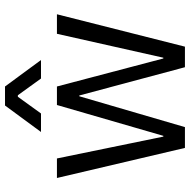

<svg xmlns="http://www.w3.org/2000/svg" viewBox="-16 -724 740 747"><g transform="rotate(-90 353.5 -350.0)"><path d="M35 -498H111L196 -84H199L319 -498H391L500 -84H503L596 -498H672L546 0H466L356 -411H353L233 0H152ZM317 -700H391L494 -560H422L357 -650H351L286 -560H214Z"/></g></svg>

Font: Chakra Petch
Style: Regular
Weight: 400
Designer: Katatrad Aksorn Co.,Ltd.
Foundry: Cadson Demak Co.,Ltd.
Version: Version 1.000; ttfautohint (v1.6)